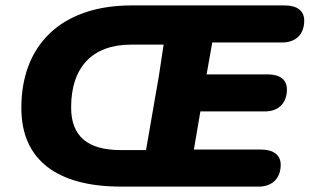

<svg xmlns="http://www.w3.org/2000/svg" viewBox="-20 -690 1145 710"><path d="M427 0H589H596H604H937C986 0 1018 -30 1018 -81C1018 -116 992 -137 945 -137H697L721 -278H960C1010 -278 1041 -309 1041 -359C1041 -395 1016 -415 969 -415H744L765 -533H1024C1074 -533 1105 -563 1105 -614C1105 -649 1080 -670 1033 -670H694H690H686H467C201 -670 58 -518 59 -290C59 -98 192 0 427 0ZM427 -135C305 -135 243 -185 243 -293C243 -439 319 -525 465 -525H585L568 -412L520 -135Z"/></svg>

Font: SN Pro Heavy
Style: Italic
Weight: 800
Italic angle: -9°
Designer: Tobias Whetton
Foundry: Supernotes
Version: Version 1.001;Glyphs 3.2 (3249)